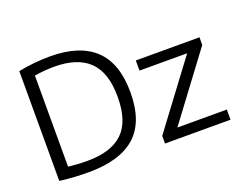

<svg xmlns="http://www.w3.org/2000/svg" viewBox="-117 -962 1476 1183"><g transform="rotate(-20 621.0 -371.0)"><path d="M282 5.5Q236 5.5 190.5 3Q145 0.5 91.5 -6.5V-726Q140 -736.5 195.2 -741.8Q250.5 -747 300 -747Q492.5 -747 591.5 -654Q690.5 -561 690.5 -370Q690.5 -176 588 -85.2Q485.5 5.5 282 5.5ZM298 -63Q453 -63 530 -136.2Q607 -209.5 607 -370.5Q607 -530 530.8 -604.2Q454.5 -678.5 301.5 -678.5Q271 -678.5 238.5 -675.8Q206 -673 172.5 -667.5V-70.5Q200 -67 229.8 -65Q259.5 -63 298 -63ZM782.5 0V-50L1101 -476H788.5V-542.5H1206V-492.5L888 -66.5H1212V0Z"/></g></svg>

Font: Encode Sans Semi Expanded
Style: Regular
Weight: 400
Width: 6
Designer: Multiple Designers
Foundry: Impallari Type
Version: Version 3.000; ttfautohint (v1.8.3) -l 8 -r 50 -G 200 -x 14 